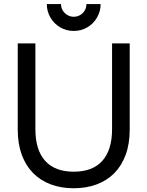

<svg xmlns="http://www.w3.org/2000/svg" viewBox="-20 -940 748 974"><path d="M354 -783Q317 -783 285.5 -801.2Q254 -819.5 235.8 -851Q217.5 -882.5 217.5 -919.5H289.5Q289.5 -902 298.2 -887.2Q307 -872.5 321.8 -863.8Q336.5 -855 354 -855Q372 -855 386.8 -863.8Q401.5 -872.5 410 -887.2Q418.5 -902 418.5 -919.5H490.5Q490.5 -882.5 472.2 -851Q454 -819.5 422.8 -801.2Q391.5 -783 354 -783ZM354 15Q289.5 15 237.2 -4.8Q185 -24.5 147.8 -62.2Q110.5 -100 90.2 -155.5Q70 -211 70 -282.5V-720H159.5V-285Q159.5 -179.5 209 -124.2Q258.5 -69 354 -69Q450 -69 499.2 -124.2Q548.5 -179.5 548.5 -285V-720H638V-282.5Q638 -211 617.8 -155.5Q597.5 -100 560.5 -62.2Q523.5 -24.5 471 -4.8Q418.5 15 354 15Z"/></svg>

Font: Vela Sans Med
Style: Regular
Weight: 500
Designer: Principal design: Mikhail Sharanda - project Manrope.
Design modification: Ravid Balaliev
Foundry: Mikhail Sharanda
Version: Version 1.001